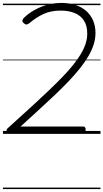

<svg xmlns="http://www.w3.org/2000/svg" viewBox="-20 -910 703 1305"><path d="M45 0Q35 0 29.5 -6.5Q24 -13 24.5 -22.5Q25 -32 32 -38L220 -209Q273 -258 320 -303Q367 -348 406.5 -389Q446 -430 477 -468.5Q508 -507 529.5 -543Q551 -579 562 -613.5Q573 -648 573 -680Q573 -735 551 -769.5Q529 -804 488.5 -821Q448 -838 392 -838Q326 -838 276 -815Q226 -792 180 -753Q169 -744 160 -743.5Q151 -743 141 -753Q130 -763 132.5 -772Q135 -781 143 -789Q170 -816 209.5 -839Q249 -862 297 -876Q345 -890 398 -890Q448 -890 490 -877Q532 -864 563 -838Q594 -812 611.5 -773.5Q629 -735 629 -684Q629 -647 617 -608.5Q605 -570 581.5 -529.5Q558 -489 525 -447.5Q492 -406 450 -361.5Q408 -317 358 -269.5Q308 -222 251 -170L120 -50H546Q554 -50 558 -45Q562 -40 562 -28Q561 -14 555.5 -7Q550 0 541 0ZM0 365H663V375H0ZM0 -20H663V0H0ZM0 -505H663V-500H0ZM0 -885H663V-875H0Z"/></svg>

Font: Playwrite GB J Guides
Style: Italic
Weight: 400
Italic angle: -7.01216°
Designer: Veronika Burian, José Scaglione
Foundry: TypeTogether
Version: Version 1.003